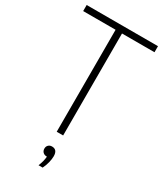

<svg xmlns="http://www.w3.org/2000/svg" viewBox="-236 -827 967 1139"><g transform="rotate(30 248.0 -257.0)"><path d="M226 0V-698.5H4V-740H492.5V-698.5H270V0ZM232 226Q240.5 205 244.5 188.2Q248.5 171.5 249.5 157H248Q232 157 222.2 147.5Q212.5 138 212.5 122.5Q212.5 108 221.8 98.8Q231 89.5 246 89.5Q283.5 89.5 283.5 135Q283.5 154 277.5 178.5Q271.5 203 260 226Z"/></g></svg>

Font: Encode Sans Cnd XLt
Style: Regular
Weight: 200
Width: 3
Designer: Multiple Designers
Foundry: Impallari Type
Version: Version 3.002; ttfautohint (v1.8.3) -l 8 -r 50 -G 200 -x 14 